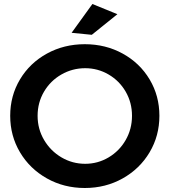

<svg xmlns="http://www.w3.org/2000/svg" viewBox="-20 -930 849 960"><path d="M777 -351Q777 -251 728 -168.5Q679 -86 593.5 -38Q508 10 404 10Q300 10 214.5 -38Q129 -86 80 -168.5Q31 -251 31 -351Q31 -451 80 -533Q129 -615 214.5 -662Q300 -709 404 -709Q508 -709 593.5 -662Q679 -615 728 -533Q777 -451 777 -351ZM168 -351Q168 -285 200.5 -230Q233 -175 287.5 -143Q342 -111 406 -111Q469 -111 523 -143Q577 -175 608.5 -230Q640 -285 640 -351Q640 -417 608.5 -471.5Q577 -526 523 -557.5Q469 -589 406 -589Q342 -589 287 -557.5Q232 -526 200 -471.5Q168 -417 168 -351ZM442 -910 567 -859 439 -756 338 -766Z"/></svg>

Font: Montserrat Medium
Style: Regular
Weight: 500
Designer: Julieta Ulanovsky
Foundry: Julieta Ulanovsky
Version: Version 6.001